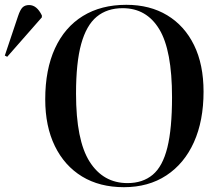

<svg xmlns="http://www.w3.org/2000/svg" viewBox="-138 -764 916 798"><path d="M377 14Q276 14 203 -30.5Q130 -75 90 -157Q50 -239 50 -351Q50 -475 90.5 -563Q131 -651 206.5 -697.5Q282 -744 387 -744Q485 -744 557 -700.5Q629 -657 668.5 -576.5Q708 -496 708 -383Q708 -262 668 -173Q628 -84 553.5 -35Q479 14 377 14ZM392 -3Q455 -3 496.5 -37.5Q538 -72 557.5 -150.5Q577 -229 577 -360Q577 -555 524 -642.5Q471 -730 372 -730Q307 -730 264 -694.5Q221 -659 199.5 -581.5Q178 -504 178 -375Q178 -181 234.5 -92Q291 -3 392 -3ZM-108 -528 -118 -533 -63 -697Q-54 -724 -44 -733.5Q-34 -743 -17 -743Q15 -743 36 -700V-692Z"/></svg>

Font: Literata 72pt Medium
Style: Regular
Weight: 500
Designer: Latin by Veronika Burian and Jose Scaglione. Greek by Irene Vlachou. Cyrillic by Vera Evstafieva.
Foundry: TypeTogether
Version: Version 3.002